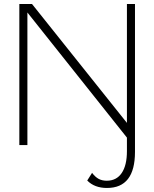

<svg xmlns="http://www.w3.org/2000/svg" viewBox="-20 -720 766 953"><path d="M413 176 437 138Q453 159 470 168Q487 177 510 177Q558 177 584 139Q610 101 610 30V-37L116 -658V0H76V-700H139L610 -110V-700H650V34Q650 213 511 213Q449 213 413 176Z"/></svg>

Font: Fahkwang ExtraLight
Style: Regular
Weight: 275
Designer: Suppakit Chalermlarp | Katatrad Co.,Ltd.
Foundry: Cadson Demak Co.,Ltd.
Version: Version 1.000; ttfautohint (v1.6)